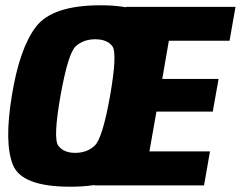

<svg xmlns="http://www.w3.org/2000/svg" viewBox="-20 -701 910 726"><path d="M245 5Q62.5 5 29 -77.2Q-4.5 -159.5 24.5 -337.5Q53.5 -517.5 115.5 -599.2Q177.5 -681 359.8 -681Q542 -681 575.5 -598.2Q609 -515.5 580 -337.5Q551 -157.5 489 -76.2Q427 5 245 5ZM264.5 -123Q309 -123 338.2 -150.5Q367.5 -178 396 -337.5Q424.5 -500 404.8 -526.2Q385 -552.5 340 -552.5Q295.5 -552.5 266.5 -526.2Q237.5 -500 208.5 -337.5Q180.5 -178 200.2 -150.5Q220 -123 264.5 -123ZM337 0 456 -675H870.5L848 -547H618.5L593.5 -402.5H806.5L784.5 -279H571.5L545 -128.5H774L751.5 0Z"/></svg>

Font: Anybody ExtraBold
Style: Italic
Weight: 800
Italic angle: -10°
Designer: Tyler Finck
Foundry: Etcetera Type Company
Version: Version 1.010; ttfautohint (v1.8.3) -l 8 -r 50 -G 200 -x 14 